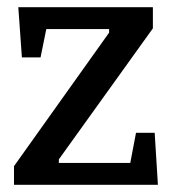

<svg xmlns="http://www.w3.org/2000/svg" viewBox="-20 -515 481 535"><path d="M19 0V-52L284 -424V-434H109L93 -355H41L31 -495H406V-436L144 -71V-61H343L359 -145H411L420 0Z"/></svg>

Font: Faustina Medium
Style: Regular
Weight: 500
Designer: Alfonso Garcia
Foundry: http://www.omnibus-type.com
Version: Version 1.200